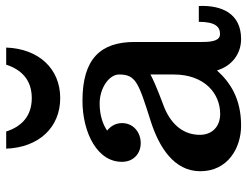

<svg xmlns="http://www.w3.org/2000/svg" viewBox="-110 -682 802 623"><g transform="rotate(-90 291.5 -371.0)"><path d="M46.9 -122.6C46.9 -33.2 122.6 9.8 194.8 9.8C283.2 9.8 335.4 -25.9 374 -68.4C387.7 -22 425.8 9.8 476.1 9.8C558.6 9.8 586.4 -53.2 583 -127.4H531.7C531.7 -72.3 514.6 -58.6 492.2 -58.6C472.7 -58.6 466.3 -78.1 466.3 -116.7V-335.9C466.3 -446.3 411.6 -504.9 275.4 -504.9C171.4 -504.9 72.8 -455.6 77.6 -371.6C79.6 -338.9 104 -315.9 138.2 -315.9C174.3 -315.9 203.1 -340.8 203.1 -376.5C203.1 -396.5 193.4 -413.6 178.7 -424.8C198.2 -438.5 228.5 -449.2 266.6 -449.2C317.4 -449.2 360.8 -418 360.8 -386.2C360.8 -331.5 335 -323.2 207 -282.7C126 -256.3 46.9 -208.5 46.9 -122.6ZM165 -124C165 -173.8 194.3 -213.9 251 -238.3C274.4 -247.6 323.2 -264.6 360.8 -284.2V-209C360.8 -108.9 299.3 -58.1 232.9 -58.1C192.4 -58.1 165 -83.5 165 -124ZM284.2 -577.1C379.9 -577.1 444.3 -647 448.2 -752.4H392.6C376.5 -702.1 342.3 -669.4 284.2 -669.4C226.1 -669.4 191.9 -702.1 175.8 -752.4H120.1C124 -647 188.5 -577.1 284.2 -577.1Z"/></g></svg>

Font: Arbutus Slab
Style: Regular
Weight: 400
Designer: Karolina Lach
Foundry: Karolina Lach
Version: Version 1.001